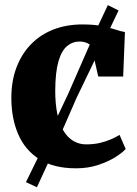

<svg xmlns="http://www.w3.org/2000/svg" viewBox="-20 -664 550 770"><path d="M285 11Q194.5 11 137.2 -25.8Q80 -62.5 52.8 -126.2Q25.5 -190 25.5 -271.5Q25.5 -339 46 -393.2Q66.5 -447.5 104 -486.2Q141.5 -525 194 -545.5Q246.5 -566 310.5 -566Q357 -566 388.8 -559.5Q420.5 -553 442.8 -545.5Q465 -538 481 -535.5L474 -357H374L348 -471.5Q346 -481 337.8 -486.8Q329.5 -492.5 319 -495Q308.5 -497.5 299.5 -497.5Q271 -497.5 249 -479.2Q227 -461 214.5 -418.2Q202 -375.5 201.5 -301Q201.5 -247 210 -206.5Q218.5 -166 234.8 -139.2Q251 -112.5 274.2 -98.8Q297.5 -85 325 -85Q355 -85 379.2 -90.5Q403.5 -96 423.8 -104.8Q444 -113.5 459.5 -123L484 -66.5Q472 -52.5 443.8 -34.5Q415.5 -16.5 374.8 -2.8Q334 11 285 11ZM128 87 84 66.5 134 -35.5 252.5 -285.5 365 -542.5 412.5 -643.5 455.5 -622 407 -520.5 287 -271.5 175.5 -16Z"/></svg>

Font: Merriweather 28pt Black
Style: Regular
Weight: 900
Version: Version 2.100